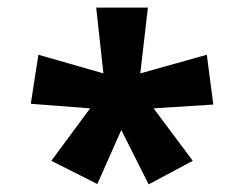

<svg xmlns="http://www.w3.org/2000/svg" viewBox="-20 -765 632 505"><path d="M115 -342 217 -480 61 -492 81 -621 252 -572 233 -745H369L349 -572L524 -621L541 -490L384 -480L487 -342L371 -280L299 -423L236 -281Z"/></svg>

Font: Noto Sans Devanagari SemiCondensed ExtraBold
Style: Regular
Weight: 800
Width: 4
Designer: Jelle Bosma - Monotype Design Team
Foundry: Monotype Imaging Inc.
Version: Version 2.004; ttfautohint (v1.8.4.7-5d5b)